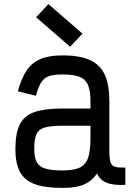

<svg xmlns="http://www.w3.org/2000/svg" viewBox="-20 -902 640 936"><path d="M284 14Q199 14 149 -4.5Q99 -23 77 -64.5Q55 -106 55 -176Q55 -253 77 -296Q99 -339 149 -356Q199 -373 284 -373H421V-411Q421 -459 409 -487.5Q397 -516 367.5 -527.5Q338 -539 284 -539Q242 -539 218 -530.5Q194 -522 180 -499Q166 -476 155 -435L67 -457Q84 -520 109.5 -558Q135 -596 177 -614Q219 -632 284 -632Q370 -632 420 -608.5Q470 -585 491.5 -536Q513 -487 513 -411V-166Q513 -128 519 -110.5Q525 -93 542 -88.5Q559 -84 591 -85V-1Q534 2 501.5 -10.5Q469 -23 453 -56Q435 -30 411.5 -14.5Q388 1 357 7.5Q326 14 284 14ZM284 -71Q338 -71 367.5 -84.5Q397 -98 409 -131.5Q421 -165 421 -224V-289H284Q230 -289 200 -281Q170 -273 158.5 -249Q147 -225 147 -176Q147 -136 158.5 -113Q170 -90 200 -80.5Q230 -71 284 -71ZM322 -674 156 -818 216 -882 382 -738Z"/></svg>

Font: Victor Mono SemiBold
Style: Regular
Weight: 600
Monospace: yes
Designer: Rune Bjørnerås
Version: Version 1.561;gftools[0.9.30]